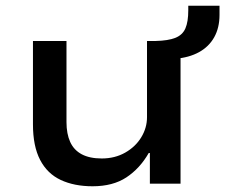

<svg xmlns="http://www.w3.org/2000/svg" viewBox="-20 -641 786 670"><path d="M303 9Q239 9 192 -13Q145 -35 120 -83Q95 -131 95 -207V-498H212V-215Q212 -174 225 -145.5Q238 -117 265.5 -102.5Q293 -88 335 -88Q381 -88 417 -108.5Q453 -129 473 -162Q493 -195 493 -232V-498H610V0H503V-107H499Q468 -53 421 -22Q374 9 303 9ZM592 -436 523 -481V-498Q567 -499 592 -509Q617 -519 627 -542Q637 -565 637 -605V-621H746V-589Q746 -544 727.5 -511Q709 -478 674.5 -459Q640 -440 592 -436Z"/></svg>

Font: Nunito Sans 7pt SemiExpanded SemiBold
Style: Regular
Weight: 600
Width: 6
Designer: Vernon Adams
Foundry: Vernon Adams
Version: Version 3.101;gftools[0.9.27]